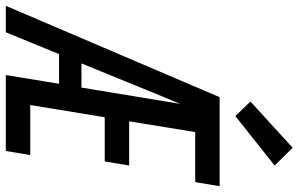

<svg xmlns="http://www.w3.org/2000/svg" viewBox="-219 -823 1026 660"><g transform="rotate(90 294.0 -493.0)"><path d="M75 0H-16L298 -735H604L590 -651H418L381 -424H533L519 -340H367L325 -84H497L483 0H222L252 -183H150ZM182 -260H265L321 -599Q309 -571 298 -544Q287 -517 276 -490ZM363 -789 313 -841 472 -986 533 -924Z"/></g></svg>

Font: Iosevka Medium Extended
Style: Italic
Weight: 500
Width: 7
Italic angle: -9°
Monospace: yes
Designer: Belleve Invis
Foundry: Belleve Invis
Version: Version 32.5.0; ttfautohint (v1.8.4)